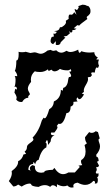

<svg xmlns="http://www.w3.org/2000/svg" viewBox="-20 -807 484 838"><path d="M293 11.7Q282.7 11.7 273.9 2.4Q267.6 5.9 258.3 5.9Q244.6 5.9 228.5 -2.9V10.3Q218.3 1.5 210.9 1.5Q204.1 1.5 199.2 8.8Q188.5 1 175.8 1Q162.1 1 148.4 8.8Q115.7 6.8 115.7 -3.9L110.4 -5.9Q94.2 -5.9 74.7 7.3L59.1 -1.5Q49.3 6.8 38.1 6.8L18.6 -16.6Q31.7 -36.1 31.7 -51.3L30.8 -60.1Q59.1 -80.6 59.1 -100.1V-103.5Q75.7 -109.9 82.5 -132.8L93.8 -135.3L87.4 -145.5Q97.7 -151.9 97.7 -166Q97.7 -173.8 111.8 -183.3Q126 -192.9 126 -198.2Q126 -202.1 122.1 -206.1Q149.9 -234.9 162.6 -281.2L170.4 -293.5L174.8 -290.5Q183.6 -290.5 194.8 -330.1Q213.4 -340.3 215.3 -364.3Q245.6 -377.4 245.6 -415L253.9 -411.1L255.9 -423.3Q275.4 -428.2 278.3 -463.4L280.8 -470.7Q290.5 -470.7 290.5 -476.1Q290.5 -481.4 282.2 -494.1Q291 -494.1 291 -497.6Q291 -501.5 286.1 -506.3Q285.6 -500 274.4 -500Q253.9 -500 241.7 -506.3Q229.5 -495.6 218.3 -495.6Q210.4 -495.6 204.6 -502.9L192.4 -497.1L189 -504.4Q174.3 -492.7 154.8 -492.7Q138.7 -492.7 132.3 -496.1Q114.7 -481.4 114.7 -459.5L115.7 -449.7Q101.6 -432.6 101.6 -420.4Q101.6 -413.1 106 -406.2Q110.4 -399.4 110.4 -395.5Q110.4 -394 106.7 -391.1Q103 -388.2 103 -384.3L103.5 -380.4Q86.9 -379.9 77.1 -362.3L72.3 -361.8Q58.6 -361.8 50.8 -372.6L52.7 -379.9Q52.7 -388.7 43 -402.8Q44.9 -419.4 48.8 -419.4Q51.3 -419.4 54.2 -414.1Q54.2 -428.7 47.4 -428.7L43 -427.7Q47.9 -437 47.9 -460Q47.9 -469.7 43.9 -475.1L55.2 -474.6Q55.2 -485.4 44.9 -498Q51.3 -510.3 51.3 -543Q61.5 -543 61.5 -571.3L61 -581.1Q64.5 -579.1 76.2 -579.1Q88.4 -579.1 91.8 -581.1L112.3 -575.7L129.9 -578.6Q136.7 -578.6 144 -575.4Q151.4 -572.3 158.2 -572.3Q170.4 -572.3 187.5 -586.4L201.2 -589.4Q207 -585 213.9 -585L225.6 -587.4Q235.8 -577.1 247.6 -577.1Q257.3 -577.1 270 -585.4Q278.3 -580.1 287.6 -580.1Q301.3 -580.1 321.3 -590.3Q323.2 -576.7 327.6 -576.7Q330.6 -576.7 335 -583.5Q351.6 -577.6 372.1 -577.6L391.6 -579.1Q391.6 -564 407.2 -555.7Q400.4 -549.8 400.4 -547.4L412.1 -546.9Q408.7 -540.5 408.7 -533.7Q408.7 -526.9 412.1 -520.5L407.7 -510.3L402.8 -512.7Q396.5 -512.7 393.6 -490.2L385.7 -491.2Q377.9 -491.2 377.9 -486.8L381.3 -479L375.5 -471.7L363.3 -469.7L364.3 -460.9Q364.3 -452.1 355 -436.8Q345.7 -421.4 345.7 -412.6L346.2 -405.8L336.9 -398.9L346.7 -395Q334.5 -374 326.7 -374Q321.8 -374 318.8 -382.3Q314 -378.9 314 -373.5Q314 -369.1 318.8 -364.3L300.3 -362.3L300.8 -356.9Q300.8 -345.7 288.1 -341.8Q288.1 -313.5 270 -313.5Q258.3 -266.1 240.7 -266.1L235.4 -267.1L227.5 -256.8Q231 -255.4 231 -252Q231 -245.1 217.3 -228.5H203.1L202.1 -223.6Q202.1 -216.8 213.4 -216.8H217.8Q201.2 -209.5 201.2 -189.9L190.4 -174.3Q189 -195.3 185.1 -195.3Q182.6 -195.3 178.7 -184.1Q183.6 -183.6 183.6 -174.8L182.1 -163.6Q160.2 -153.8 148.4 -108.9Q138.7 -108.9 133.3 -90.3Q128.9 -99.1 126.5 -99.1Q124.5 -99.1 124.5 -91.3Q105 -90.8 103.5 -66.4L113.8 -62Q110.4 -66.9 110.4 -72.8Q110.4 -81.1 122.1 -86.4L132.3 -82.5V-78.6Q132.3 -53.2 161.1 -53.2L172.9 -55.2Q172.9 -64.9 210.4 -65.9L217.3 -74.2Q234.9 -46.9 255.4 -46.9Q266.6 -46.9 278.3 -54.2H306.6L328.6 -78.6L322.3 -84L338.9 -86.4Q333.5 -94.7 333.5 -101.6L334.5 -108.4Q353.5 -119.1 353.5 -145.5Q353.5 -157.7 349.1 -173.8L359.4 -181.6Q351.1 -191.4 351.1 -208L369.1 -230.5Q374 -227.1 380.4 -227.1Q389.2 -227.1 397.9 -234.4L407.7 -230.5L415.5 -202.1Q410.2 -202.1 410.2 -195.8Q410.2 -191.4 413.3 -183.6Q416.5 -175.8 416.5 -168Q416.5 -150.9 399.9 -131.3L400.9 -123Q409.7 -123 410.6 -104.5L403.3 -101.1L412.1 -84.5Q409.7 -77.6 404.3 -77.6L399.9 -78.6L402.3 -67.4Q402.3 -61 397.9 -56.2Q399.4 -48.8 403.8 -48.8L409.2 -51.3L410.2 -44.4Q410.2 -35.6 403.8 -33.7Q407.2 -28.8 407.2 -21.5Q407.2 -13.7 403.8 -7.3L393.6 -5.4L395 -10.7Q395 -16.6 387.7 -17.6Q372.1 0 351.6 0Q337.4 0 318.8 -9.8Q299.8 -7.3 299.8 3.9L301.3 10.7ZM230.5 -610.4 223.6 -611.3V-627.4L211.9 -614.3Q200.7 -618.2 200.7 -627.9Q200.7 -636.2 205.6 -645.5L215.3 -647.9L213.4 -658.2Q213.4 -661.1 215.3 -661.1L220.2 -658.7L228.5 -667.5L215.8 -671.4Q228 -671.9 232.7 -674.6Q237.3 -677.2 238.8 -680.4Q240.2 -683.6 240.7 -686Q241.2 -688.5 245.6 -688.5L246.1 -688Q250.5 -688 259.3 -695.6Q268.1 -703.1 268.1 -710.4L267.1 -716.3L279.8 -724.6L279.3 -731Q279.3 -743.7 285.6 -743.7L291.5 -742.7Q298.3 -742.7 303.7 -753.9L314 -742.7L305.2 -766.1L310.5 -766.6L314.5 -763.2Q318.4 -763.2 323.7 -774.4L321.8 -780.3L339.8 -786.6Q351.6 -786.6 358.4 -782.2L362.8 -780.3L363.3 -782.2Q375 -773.9 375 -758.8Q375 -751 372.3 -746.8Q369.6 -742.7 366.7 -740.2Q363.8 -737.8 361.1 -735.8Q358.4 -733.9 358.4 -731L361.3 -724.1Q331.1 -702.6 325.7 -695.3L317.4 -697.3L301.8 -683.6L314 -681.6Q307.1 -675.8 300.3 -675.8L295.9 -676.3L296.4 -670.4L290 -663.6L281.7 -671.4L285.2 -661.6L272 -650.4Q258.3 -648.4 258.3 -646L265.6 -643.1L245.1 -622.6Q243.2 -610.4 230.5 -610.4Z"/></svg>

Font: Truetypewriter PolyglOTT
Style: Regular
Weight: 400
Designer: Sergey Beatoff a.k.a. Sam_T
Version: Version 3.76